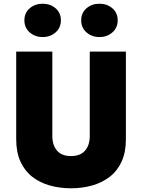

<svg xmlns="http://www.w3.org/2000/svg" viewBox="-20 -977 763 1031"><path d="M67 -700V-230Q67 -159 90 -109Q113 -59 153.5 -27.5Q194 4 247.5 19Q301 34 361 34Q422 34 475 19Q528 4 569 -27.5Q610 -59 633 -109Q656 -159 656 -230V-700H462V-246Q462 -198 437 -168.5Q412 -139 361 -139Q311 -139 286 -168.5Q261 -198 261 -246V-700ZM416 -868Q416 -828 444.5 -803Q473 -778 514 -778Q555 -778 583.5 -803Q612 -828 612 -868Q612 -908 583.5 -932.5Q555 -957 514 -957Q473 -957 444.5 -932.5Q416 -908 416 -868ZM111 -868Q111 -828 139.5 -803Q168 -778 209 -778Q250 -778 278.5 -803Q307 -828 307 -868Q307 -908 278.5 -932.5Q250 -957 209 -957Q168 -957 139.5 -932.5Q111 -908 111 -868Z"/></svg>

Font: Jost ExtraBold
Style: Regular
Weight: 800
Version: Version 3.710